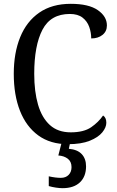

<svg xmlns="http://www.w3.org/2000/svg" viewBox="-20 -744 611 1004"><path d="M335 10Q243 10 180 -36Q117 -82 84.5 -164.5Q52 -247 52 -358Q52 -467 85.5 -549.5Q119 -632 185.5 -678Q252 -724 350 -724Q444 -724 491.5 -691Q539 -658 539 -611Q539 -580 516 -561.5Q493 -543 457 -543Q457 -574 446.5 -603.5Q436 -633 411.5 -652Q387 -671 345 -671Q245 -671 202 -588.5Q159 -506 159 -358Q159 -265 179 -196.5Q199 -128 241 -90Q283 -52 350 -52Q418 -52 456.5 -78.5Q495 -105 519 -140Q536 -129 536 -102Q536 -78 515 -52Q494 -26 449.5 -8Q405 10 335 10ZM307 240Q292 240 272 237Q252 234 235 229V178Q271 186 298 186Q324 186 339 170.5Q354 155 354 130Q354 101 334.5 86Q315 71 285 69L305 -9H349L340 34Q385 38 407.5 62Q430 86 430 126Q430 179 398 209.5Q366 240 307 240Z"/></svg>

Font: Noto Serif Tamil SemiCondensed
Style: Italic
Weight: 400
Width: 4
Italic angle: -12°
Designer: Indian Type Foundry, Tom Grace, and the Monotype Design Team
Foundry: Monotype Imaging Inc.
Version: Version 2.003; ttfautohint (v1.8.4.7-5d5b)